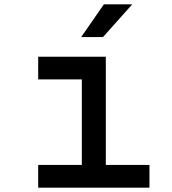

<svg xmlns="http://www.w3.org/2000/svg" viewBox="-20 -860 790 880"><path d="M465 -600V-104H665V0H155V-104H355V-496H155V-600ZM456 -840H586L452 -690H352Z"/></svg>

Font: Martian Mono VF sWd Rg
Style: Regular
Weight: 400
Width: 6
Monospace: yes
Designer: Roman Shamin
Foundry: Evil Martians
Version: Version 1.100